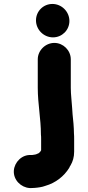

<svg xmlns="http://www.w3.org/2000/svg" viewBox="-20 -738 444 971"><path d="M187 -57C188 -50 188 -42 188 -34V22C187 24 186 24 186 26C183 29 180 33 177 36C171 39 160 44 155 44C151 45 147 45 142 46H137C91 43 53 82 50 125C47 172 86 210 130 213H138C149 213 159 212 168 211L182 209C191 208 200 205 209 202C262 187 304 153 330 111C332 106 334 102 337 98C348 79 355 57 355 29V-34C355 -44 355 -54 354 -64C354 -90 350 -137 347 -160L345 -190C343 -226 338 -259 338 -294V-438C338 -483 300 -521 255 -521C210 -521 171 -483 171 -438V-294C171 -212 187 -138 187 -57ZM162 -635C162 -588 201 -549 248 -549C294 -549 331 -586 331 -632C331 -679 292 -718 245 -718C199 -718 162 -681 162 -635Z"/></svg>

Font: Blanket
Style: Blk
Weight: 900
Foundry: Cannot Into Space Fonts
Version: Version 0.9